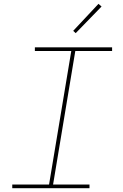

<svg xmlns="http://www.w3.org/2000/svg" viewBox="-20 -982 640 1002"><path d="M44 0V-19H236L352 -716H162V-735H565V-716H373L257 -19H447V0ZM375 -809 362 -821 494 -962 510 -948Z"/></svg>

Font: Iosevka Curly ThExObl
Style: Regular
Weight: 100
Width: 7
Italic angle: -9°
Monospace: yes
Designer: Belleve Invis
Foundry: Belleve Invis
Version: Version 11.1.0; ttfautohint (v1.8.3)